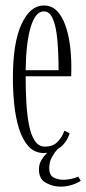

<svg xmlns="http://www.w3.org/2000/svg" viewBox="-20 -547 314 700"><path d="M140.5 11Q106.5 11 84.2 -13.2Q62 -37.5 49.5 -77.5Q37 -117.5 32 -165.8Q27 -214 27 -262.5Q27 -391.5 58.5 -459.2Q90 -527 139.5 -527Q168.5 -527 187.8 -507Q207 -487 218.5 -454.2Q230 -421.5 235 -382.5Q240 -343.5 240 -305.5Q240 -296 240 -287Q240 -278 239.5 -269H73.5Q73.5 -221 76 -175Q78.5 -129 85.5 -92.5Q92.5 -56 106.5 -34.2Q120.5 -12.5 144 -12.5Q174.5 -12.5 191.5 -31.5Q208.5 -50.5 214.5 -70.5L234 -61Q222 -22.5 189 -2.5Q179.5 8 169.5 25.5Q159.5 43 159.5 65Q159.5 92.5 176.2 100.5Q193 108.5 211.5 108.5Q223.5 108.5 239.2 105.2Q255 102 265 97L274.5 112Q263.5 120 243 126.8Q222.5 133.5 200 133.5Q173.5 133.5 147.8 119.8Q122 106 122 71Q122 51.5 131 36.5Q140 21.5 152.5 10Q146.5 11 140.5 11ZM139.5 -505.5Q109.5 -505.5 92.2 -449.2Q75 -393 73.5 -291H193.5Q193.5 -351.5 189.2 -400.2Q185 -449 173.2 -477.2Q161.5 -505.5 139.5 -505.5Z"/></svg>

Font: Imbue 50pt ExtraLight
Style: Regular
Weight: 200
Designer: Tyler Finck
Foundry: Etcetera Type Company
Version: Version 1.102; ttfautohint (v1.8.3)